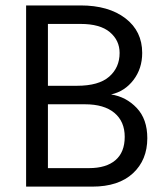

<svg xmlns="http://www.w3.org/2000/svg" viewBox="-20 -694 611 714"><path d="M158.2 -68.8V-306.2H295.9Q367.2 -306.2 405.5 -274.2Q443.8 -242.2 443.8 -185.1Q443.8 -127.9 409.4 -98.4Q375 -68.8 311 -68.8ZM158.2 -605H279.8Q352.1 -605 388.4 -574.5Q424.8 -543.9 424.8 -497.1Q424.8 -442.9 386 -408.9Q347.2 -375 266.1 -375H158.2ZM77.1 -673.8V0H323.2Q420.9 0 474.4 -49.6Q527.8 -99.1 527.8 -180.2Q527.8 -251 488.5 -292.5Q449.2 -334 393.1 -342.8Q443.8 -354 476.3 -396.5Q508.8 -439 508.8 -497.1Q508.8 -578.1 446.3 -626Q383.8 -673.8 279.8 -673.8Z"/></svg>

Font: FAU Chimera
Style: Regular
Weight: 400
Version: Version 1.002;hotconv 1.0.117;makeotfexe 2.5.65602